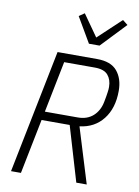

<svg xmlns="http://www.w3.org/2000/svg" viewBox="-100 -1003 773 1069"><g transform="rotate(10 286.5 -468.5)"><path d="M95 0H39L179 -698H403Q481 -698 516.5 -655.5Q552 -613 552 -544Q552 -446 503.5 -384Q455 -322 371 -312L467 0H408L316 -310H157ZM353 -359Q406 -359 439.5 -389Q473 -419 483 -470Q487 -489 489 -502.5Q491 -516 492.5 -525.5Q494 -535 494.5 -542Q495 -549 495 -556Q495 -597 473 -623Q451 -649 398 -649H225L167 -359ZM343 -774 260 -916 291 -937 377 -815 507 -937 536 -914 403 -774Z"/></g></svg>

Font: IBM Plex Sans Cond Light
Style: Italic
Weight: 300
Width: 3
Italic angle: -11°
Designer: Mike Abbink, Paul van der Laan, Pieter van Rosmalen
Foundry: Bold Monday
Version: Version 1.3